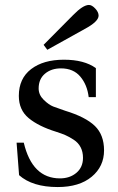

<svg xmlns="http://www.w3.org/2000/svg" viewBox="-20 -743 476 775"><path d="M47 -167H76Q110 -23 222 -23Q262 -23 288.5 -45.5Q315 -68 315 -106Q315 -130 305.5 -148.5Q296 -167 277.5 -179Q259 -191 244 -197.5Q229 -204 207 -211Q136 -233 96 -266Q56 -299 56 -356Q56 -426 105.5 -464Q155 -502 238 -502Q320 -502 367 -468V-351H338Q332 -401 304 -434Q276 -467 226 -467Q187 -467 161.5 -445.5Q136 -424 136 -386Q136 -360 156.5 -340Q177 -320 195 -313Q213 -306 243 -296Q325 -271 362.5 -235Q400 -199 400 -136Q400 -71 350 -29.5Q300 12 213 12Q111 12 57 -36ZM156 -562 275 -682Q315 -723 339 -723Q351 -723 364.5 -708.5Q378 -694 378 -680Q378 -656 322 -626L171 -542Z"/></svg>

Font: Heuristica
Style: Regular
Weight: 400
Version: Version 1.0.1 ; ttfautohint (v1.4.1)